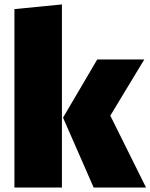

<svg xmlns="http://www.w3.org/2000/svg" viewBox="-20 -845 678 865"><path d="M259 -825 45 -804V0H259ZM630 -577H418L264 -315L402 0H638L477 -324Z"/></svg>

Font: Glow Sans SC Normal Heavy
Style: Regular
Weight: 900
Designer: Ryoko NISHIZUKA (kana, bopomofo & ideographs); Paul D. Hunt (Latin, Greek & Cyrillic); Sandoll Communications, Soo-young
Version: Version 0.93